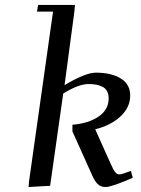

<svg xmlns="http://www.w3.org/2000/svg" viewBox="-20 -749 568 774"><path d="M95.2 4.9 97.2 -19 193.8 -702.1H128.9L133.8 -729H282.2L279.8 -702.1L240.2 -405.8Q324.7 -456.1 366.2 -456.1Q429.2 -456.1 467 -432.6Q504.9 -409.2 504.9 -363.8Q504.9 -315.9 465.3 -279.3Q425.8 -242.7 363.8 -228L424.8 -91.8Q436.5 -64.9 444.1 -55.4Q451.7 -45.9 461.9 -45.9Q470.2 -45.9 507.8 -60.1L515.1 -32.2Q429.7 4.9 405.8 4.9Q387.2 4.9 375.5 -5.4Q363.8 -15.6 352.1 -41L272 -219.2V-246.1Q336.9 -251.5 377.4 -279.1Q418 -306.6 418 -352.1Q418 -369.6 411.4 -381.6Q404.8 -393.6 392.8 -399.4Q380.9 -405.3 367.7 -407.7Q354.5 -410.2 336.9 -410.2Q296.9 -410.2 234.9 -372.1L182.1 0Z"/></svg>

Font: Dehuti Alt
Style: Bold-Italic
Weight: 700
Version: Version 1.2